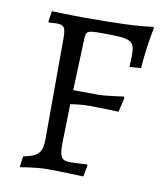

<svg xmlns="http://www.w3.org/2000/svg" viewBox="-77 -712 665 786"><g transform="rotate(10 256.0 -318.5)"><path d="M58 12C58 12 122 0 172 0C226 0 321 4 321 4L330 -43L328 -47C328 -47 277 -44 257 -44C222 -44 213 -58 213 -112L217 -278C234 -281 264 -285 294 -285C341 -285 417 -282 417 -282L431 -342L427 -347C427 -347 353 -336 322 -336L219 -337L227 -548C228 -585 232 -587 297 -587C419 -587 431 -581 431 -516C431 -502 429 -470 429 -470L477 -474C483 -566 500 -643 500 -643L497 -649C434 -640 353 -637 216 -637C156 -637 77 -640 77 -640L70 -596L72 -592C72 -592 94 -594 106 -594C136 -594 143 -583 143 -540L142 -120C142 -64 126 -46 64 -34Z"/></g></svg>

Font: Alegreya SC
Style: Regular
Weight: 400
Designer: Juan Pablo del Peral
Foundry: Huerta Tipografica
Version: Version 2.007;PS 002.007;hotconv 1.0.88;makeotf.lib2.5.64775